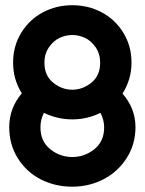

<svg xmlns="http://www.w3.org/2000/svg" viewBox="-20 -700 550 730"><path d="M254.9 9.8Q317.9 9.8 372.3 -17.8Q426.8 -45.4 460.9 -97.9Q495.1 -150.4 495.1 -216.8Q495.1 -287.6 445.8 -344.2Q480 -398.4 480 -461.9Q480 -524.9 449 -575.4Q418 -626 366.7 -653.1Q315.4 -680.2 254.9 -680.2Q194.3 -680.2 143.1 -653.1Q91.8 -626 60.8 -575.4Q29.8 -524.9 29.8 -461.9Q29.8 -397.9 63 -345.2Q15.1 -288.6 15.1 -216.8Q15.1 -149.9 48.1 -97.7Q81.1 -45.4 135.5 -17.8Q189.9 9.8 254.9 9.8ZM133.8 -215.8Q133.8 -245.6 147 -271Q198.2 -246.1 254.9 -246.1Q312 -246.1 361.8 -271Q376 -243.7 376 -215.8Q376 -162.6 338.9 -132.8Q301.8 -103 254.9 -103Q208 -103 170.9 -132.8Q133.8 -162.6 133.8 -215.8ZM148.9 -461.9Q148.9 -495.6 166.3 -520.5Q183.6 -545.4 207 -556.2Q230.5 -566.9 254.9 -566.9Q279.3 -566.9 302.7 -556.2Q326.2 -545.4 343.5 -520.5Q360.8 -495.6 360.8 -461.9Q360.8 -412.6 327.6 -385.7Q294.4 -358.9 254.9 -358.9Q215.3 -358.9 182.1 -385.7Q148.9 -412.6 148.9 -461.9Z"/></svg>

Font: Cakra Normal
Style: Regular
Weight: 400
Designer: Lucia Kollert, Vojtech Kollert
Foundry: OoM Type
Version: Version 1.000;Glyphs 3.1.1 (3148)